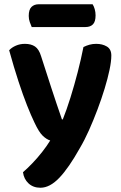

<svg xmlns="http://www.w3.org/2000/svg" viewBox="-20 -693 570 902"><path d="M142 -117Q126 -150 107 -198Q88 -246 67 -310Q46 -374 23 -457Q35 -470 54.5 -478.5Q74 -487 97 -487Q126 -487 144.5 -474.5Q163 -462 173 -429Q197 -354 221 -280.5Q245 -207 271 -132H275Q293 -177 311 -234.5Q329 -292 345 -354Q361 -416 372 -472Q386 -479 400.5 -483Q415 -487 432 -487Q461 -487 482 -474.5Q503 -462 503 -432Q503 -405 494.5 -364.5Q486 -324 471.5 -276.5Q457 -229 438 -178.5Q419 -128 398 -81Q377 -34 355 3Q303 96 258.5 142.5Q214 189 170 189Q136 189 114 168.5Q92 148 88 116Q109 98 132.5 73.5Q156 49 178 21Q200 -7 216 -33Q199 -38 181 -55Q163 -72 142 -117ZM382 -566H129Q125 -575 120 -589Q115 -603 115 -618Q115 -648 128 -660.5Q141 -673 162 -673H415Q421 -664 425 -650Q429 -636 429 -621Q429 -591 416.5 -578.5Q404 -566 382 -566Z"/></svg>

Font: BalooTamma2Bold
Style: Bold
Weight: 700
Designer: Divya Kowshik, Shuchita Grover and Ek Type
Foundry: Ek Type
Version: Version 1.700